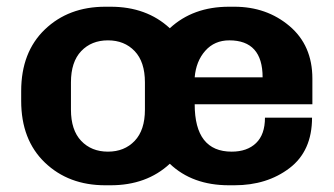

<svg xmlns="http://www.w3.org/2000/svg" viewBox="-20 -541 992 571"><path d="M43 -241V-270Q43 -386 113.5 -453.5Q184 -521 293 -521H309Q416 -521 485 -457Q554 -521 661 -521H677Q773 -521 841 -463.5Q909 -406 909 -307V-231H559Q559 -90 669 -90Q715 -90 741.5 -115.5Q768 -141 768 -191H908Q908 -92 841 -41Q774 10 677 10H661Q552 10 485 -54Q416 10 309 10H293Q184 10 113.5 -57.5Q43 -125 43 -241ZM191 -215Q191 -154 221.5 -122Q252 -90 301 -90Q350 -90 380.5 -122Q411 -154 411 -215V-296Q411 -357 380.5 -389Q350 -421 301 -421Q252 -421 221.5 -389Q191 -357 191 -296ZM559 -311H761Q761 -421 662 -421Q618 -421 590.5 -390Q563 -359 559 -311Z"/></svg>

Font: Chivo
Style: Bold
Weight: 700
Designer: Hector Gatti
Foundry: Omnibus-Type
Version: Version 1.007;PS 001.007;hotconv 1.0.88;makeotf.lib2.5.64775